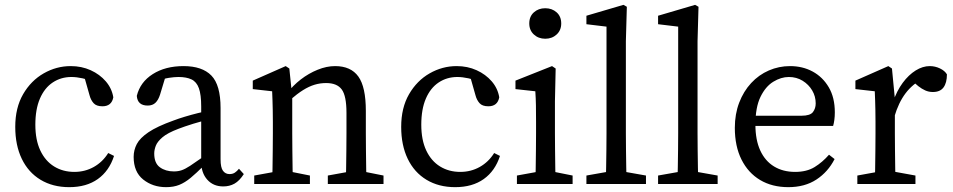

<svg xmlns="http://www.w3.org/2000/svg" viewBox="-20 -760 3938 793"><path d="M275 -442Q232 -442 198 -419.5Q164 -397 145 -353Q126 -309 126 -245Q126 -182 146.5 -138.5Q167 -95 203.5 -72.5Q240 -50 287 -50Q331 -50 367.5 -70.5Q404 -91 427 -128L451 -116Q431 -54 384 -20.5Q337 13 266 13Q198 13 147.5 -17.5Q97 -48 70 -104Q43 -160 43 -236Q43 -315 75.5 -371Q108 -427 160.5 -457Q213 -487 272 -487Q317 -487 354.5 -470Q392 -453 417 -424Q442 -395 448 -358Q441 -321 403 -321Q378 -321 366.5 -334Q355 -347 350 -366L325 -454L371 -417Q346 -431 321 -436.5Q296 -442 275 -442Z M532 -112Q532 -140 545 -165Q558 -190 593.5 -214Q629 -238 696 -262Q717 -270 743.5 -278Q770 -286 798 -293Q826 -300 851 -304V-268Q817 -261 778.5 -249Q740 -237 717 -228Q672 -211 651 -193Q630 -175 623.5 -158Q617 -141 617 -126Q617 -86 640.5 -69Q664 -52 698 -52Q716 -52 730.5 -57Q745 -62 765 -75Q785 -88 816 -110L836 -125L850 -104L821 -75Q791 -45 767.5 -25.5Q744 -6 720.5 3.5Q697 13 666 13Q611 13 571.5 -18.5Q532 -50 532 -112ZM811 -92V-320Q811 -369 801.5 -395.5Q792 -422 771 -432Q750 -442 717 -442Q700 -442 677.5 -438.5Q655 -435 627 -424L667 -455L641 -369Q634 -347 622 -335.5Q610 -324 590 -324Q548 -324 545 -364Q559 -421 611 -454Q663 -487 738 -487Q815 -487 853 -448Q891 -409 891 -314V-102Q891 -68 901 -54.5Q911 -41 928 -41Q941 -41 950 -47Q959 -53 967 -63L987 -41Q969 -13 948.5 -1.5Q928 10 902 10Q861 10 836 -18Q811 -46 811 -92Z M1190 0H1104Q1105 -23 1105.5 -60.5Q1106 -98 1106.5 -138.5Q1107 -179 1107 -210V-257Q1107 -285 1106.5 -305.5Q1106 -326 1105.5 -344.5Q1105 -363 1104 -383L1024 -392V-427L1160 -487L1175 -477L1187 -361V-210Q1187 -179 1187.5 -138.5Q1188 -98 1188.5 -60.5Q1189 -23 1190 0ZM1160 -55 1260 -35V0H1030V-35L1140 -55ZM1444 -55H1464L1564 -35V0H1334V-35ZM1364 -487Q1429 -487 1460 -444Q1491 -401 1491 -302V-210Q1491 -178 1491.5 -137.5Q1492 -97 1492.5 -60Q1493 -23 1494 0H1408Q1409 -23 1409.5 -60Q1410 -97 1410.5 -137.5Q1411 -178 1411 -210V-294Q1411 -364 1391.5 -390.5Q1372 -417 1327 -417Q1302 -417 1279 -410Q1256 -403 1232 -388Q1208 -373 1179 -348H1158V-393H1209L1166 -375Q1190 -407 1222.5 -432Q1255 -457 1292 -472Q1329 -487 1364 -487Z M1869 -442Q1826 -442 1792 -419.5Q1758 -397 1739 -353Q1720 -309 1720 -245Q1720 -182 1740.5 -138.5Q1761 -95 1797.5 -72.5Q1834 -50 1881 -50Q1925 -50 1961.5 -70.5Q1998 -91 2021 -128L2045 -116Q2025 -54 1978 -20.5Q1931 13 1860 13Q1792 13 1741.5 -17.5Q1691 -48 1664 -104Q1637 -160 1637 -236Q1637 -315 1669.5 -371Q1702 -427 1754.5 -457Q1807 -487 1866 -487Q1911 -487 1948.5 -470Q1986 -453 2011 -424Q2036 -395 2042 -358Q2035 -321 1997 -321Q1972 -321 1960.5 -334Q1949 -347 1944 -366L1919 -454L1965 -417Q1940 -431 1915 -436.5Q1890 -442 1869 -442Z M2232 -600Q2204 -600 2185 -617.5Q2166 -635 2166 -663Q2166 -692 2185 -709Q2204 -726 2232 -726Q2260 -726 2279 -709Q2298 -692 2298 -663Q2298 -635 2279 -617.5Q2260 -600 2232 -600ZM2275 0H2191Q2192 -23 2192.5 -60.5Q2193 -98 2193.5 -138.5Q2194 -179 2194 -210V-257Q2194 -298 2193.5 -325.5Q2193 -353 2191 -383L2109 -392V-427L2260 -487L2275 -477L2272 -342V-210Q2272 -179 2272.5 -138.5Q2273 -98 2273.5 -60.5Q2274 -23 2275 0ZM2245 -55 2345 -35V0H2115V-35L2225 -55Z M2535 -55 2648 -35V0H2402V-35L2515 -55ZM2402 -695 2555 -740 2569 -732 2565 -590V-210Q2565 -175 2565.5 -140Q2566 -105 2566.5 -70Q2567 -35 2568 0H2482Q2483 -35 2483.5 -70Q2484 -105 2484.5 -140Q2485 -175 2485 -210V-650L2402 -660Z M2831 -55 2944 -35V0H2698V-35L2811 -55ZM2698 -695 2851 -740 2865 -732 2861 -590V-210Q2861 -175 2861.5 -140Q2862 -105 2862.5 -70Q2863 -35 2864 0H2778Q2779 -35 2779.5 -70Q2780 -105 2780.5 -140Q2781 -175 2781 -210V-650L2698 -660Z M3243 -487Q3295 -487 3336.5 -464.5Q3378 -442 3403 -399.5Q3428 -357 3428 -296Q3428 -279 3426 -264.5Q3424 -250 3421 -240H3052V-282H3290Q3326 -282 3337.5 -297Q3349 -312 3349 -333Q3349 -362 3334.5 -386.5Q3320 -411 3295 -426.5Q3270 -442 3238 -442Q3206 -442 3174 -422.5Q3142 -403 3121 -360Q3100 -317 3100 -245Q3100 -182 3120 -138.5Q3140 -95 3177 -72.5Q3214 -50 3264 -50Q3312 -50 3344.5 -70Q3377 -90 3404 -121L3427 -103Q3400 -50 3352 -18.5Q3304 13 3236 13Q3169 13 3119.5 -16.5Q3070 -46 3042.5 -101Q3015 -156 3015 -232Q3015 -289 3033 -336Q3051 -383 3082.5 -417Q3114 -451 3155.5 -469Q3197 -487 3243 -487Z M3593 0Q3594 -23 3594.5 -60.5Q3595 -98 3595.5 -138.5Q3596 -179 3596 -210V-257Q3596 -285 3595.5 -305.5Q3595 -326 3594.5 -344.5Q3594 -363 3593 -383L3513 -392V-427L3649 -487L3664 -477L3676 -352V-210Q3676 -179 3676.5 -138.5Q3677 -98 3677.5 -60.5Q3678 -23 3679 0ZM3521 0V-35L3631 -55H3651L3761 -35V0ZM3636 -278V-345H3693L3668 -338Q3684 -385 3708.5 -418Q3733 -451 3762 -469Q3791 -487 3820 -487Q3842 -487 3862 -477.5Q3882 -468 3891 -453Q3891 -418 3877 -399Q3863 -380 3833 -380Q3816 -380 3801.5 -386.5Q3787 -393 3773 -404L3746 -427L3795 -437Q3749 -413 3720 -374.5Q3691 -336 3674 -278Z"/></svg>

Font: Adobe Variable Font Prototype
Style: Regular
Weight: 389
Designer: Frank Grießhammer
Foundry: Adobe
Version: Version 1.004;hotconv 1.0.113;makeotfexe 2.5.65598